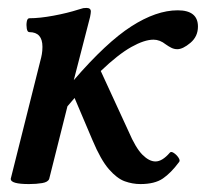

<svg xmlns="http://www.w3.org/2000/svg" viewBox="-20 -451 528 484"><path d="M53 13Q7 13 7 0L82 -299Q84 -306 85.5 -314.5Q87 -323 87 -333Q87 -370 54 -370Q49 -370 47.5 -379Q46 -388 47.5 -396.5Q49 -405 54 -405Q80 -405 115 -411.5Q150 -418 178 -427Q187 -430 190 -430.5Q193 -431 198 -431Q209 -431 209 -422Q209 -420 208.5 -416.5Q208 -413 207 -408L166 -249Q248 -344 311 -384.5Q374 -425 428 -425Q479 -425 479 -384Q479 -359 460 -343Q441 -327 427 -327Q419 -327 412 -330.5Q405 -334 398 -339Q383 -351 367 -351Q344 -351 311 -332.5Q278 -314 234 -272L304 -120Q322 -78 339 -61Q356 -44 372 -44Q389 -44 408 -66Q411 -70 418 -65.5Q425 -61 430 -53.5Q435 -46 431 -42Q411 -15 390.5 -1Q370 13 334 13Q314 13 294.5 6Q275 -1 254.5 -24.5Q234 -48 213 -98L168 -204Q159 -194 150 -183L104 0Q101 8 86.5 10.5Q72 13 53 13Z"/></svg>

Font: Junicode SmExp
Style: Bold Italic
Weight: 700
Width: 6
Italic angle: -11°
Designer: Peter S. Baker
Version: Version 2.205; ttfautohint (v1.8.4)